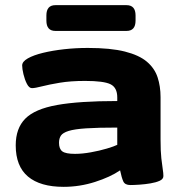

<svg xmlns="http://www.w3.org/2000/svg" viewBox="-20 -717 705 745"><path d="M227 8Q136 8 88.5 -32Q41 -72 41 -153Q41 -219 78 -256.5Q115 -294 201 -309.5Q287 -325 435 -325V-339Q435 -377 409 -390Q383 -403 310 -403Q254 -403 212 -396Q170 -389 143 -382Q116 -375 104 -375Q93 -375 84.5 -391.5Q76 -408 71 -429Q66 -450 66 -463Q66 -478 88 -490.5Q110 -503 147 -512Q184 -521 229 -526Q274 -531 321 -531Q409 -531 464.5 -517Q520 -503 550 -477.5Q580 -452 591.5 -417Q603 -382 603 -340V-175Q603 -130 606 -103Q609 -76 611.5 -60.5Q614 -45 614 -34Q614 -22 599.5 -15.5Q585 -9 564 -5.5Q543 -2 521.5 -0.5Q500 1 486 1Q465 1 458.5 -13Q452 -27 446 -56Q408 -30 348.5 -11Q289 8 227 8ZM271 -120Q299 -120 332.5 -126Q366 -132 394.5 -140.5Q423 -149 435 -155V-222Q359 -222 314 -219Q269 -216 246.5 -209Q224 -202 216.5 -191Q209 -180 209 -163Q209 -139 222 -129.5Q235 -120 271 -120ZM195 -597Q160 -597 160 -637V-657Q160 -697 195 -697H471Q506 -697 506 -657V-637Q506 -597 471 -597Z"/></svg>

Font: Asap Expanded ExtraBold
Style: Regular
Weight: 800
Width: 7
Designer: Pablo Cosgaya
Foundry: Omnibus-Type
Version: Version 3.001; ttfautohint (v1.8.4.7-5d5b)